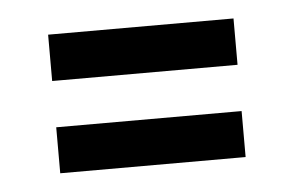

<svg xmlns="http://www.w3.org/2000/svg" viewBox="-29 -309 398 260"><g transform="rotate(-5 170.0 -179.0)"><path d="M295.9 -273.4V-210.4H43.9V-273.4ZM295.9 -147.5V-85H43.9V-147.5Z"/></g></svg>

Font: DimaKhabar
Style: Bold
Weight: 700
Width: 6
Designer: R.Balvardi
Foundry: Dima Software Group
Version: Version 1.00;November 30, 2018;FontCreator 11.5.0.2427 64-bi